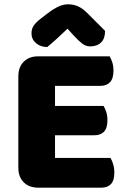

<svg xmlns="http://www.w3.org/2000/svg" viewBox="-20 -867 588 890"><path d="M158 3Q115 3 90 -22Q65 -47 65 -90V-513Q65 -556 90 -581Q115 -606 158 -606H488Q495 -595 500.5 -578Q506 -561 506 -540Q506 -503 490 -486Q474 -469 446 -469H235V-376H460Q467 -365 472.5 -348Q478 -331 478 -310Q478 -273 462 -256.5Q446 -240 418 -240H235V-135H492Q499 -124 504.5 -106Q510 -88 510 -67Q510 -30 494 -13.5Q478 3 450 3ZM293 -734Q269 -711 245 -689Q221 -667 199 -649Q168 -649 147 -667Q126 -685 126 -712Q126 -733 136 -748Q146 -763 173 -784L202 -806Q231 -828 253 -837.5Q275 -847 295 -847Q321 -847 342 -837.5Q363 -828 386 -805L467 -724Q467 -688 448.5 -670Q430 -652 398 -652Q378 -652 361 -665Q344 -678 320 -704Z"/></svg>

Font: Baloo Paaji 2 ExtraBold
Style: Regular
Weight: 800
Designer: Shuchita Grover, Noopur Datye and Ek Type
Foundry: Ek Type
Version: Version 1.640;hotconv 1.0.111;makeotfexe 2.5.65597; ttfautoh